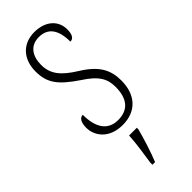

<svg xmlns="http://www.w3.org/2000/svg" viewBox="-250 -573 826 826"><g transform="rotate(-45 162.5 -160.5)"><path d="M156 10C238 10 287 -43 287 -130C287 -194 263 -241 185 -289C119 -330 90 -366 90 -421C90 -472 113 -513 168 -513C223 -513 250 -475 250 -403C269 -403 278 -420 278 -450C278 -504 236 -542 169 -542C98 -542 53 -493 53 -418C53 -348 82 -310 165 -254C234 -210 250 -174 250 -128C250 -55 217 -19 157 -19C94 -19 65 -66 65 -143C49 -143 36 -128 36 -93C36 -44 73 10 156 10ZM125 208V221H141C158 181 179 113 190 71V61H143C140 113 132 160 125 208Z"/></g></svg>

Font: Noto Serif Lao ExtraCondensed ExtraLight
Style: Regular
Weight: 200
Width: 2
Designer: Monotype Design Team
Foundry: Monotype Imaging Inc.
Version: Version 2.003